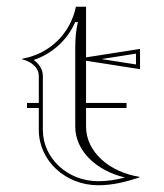

<svg xmlns="http://www.w3.org/2000/svg" viewBox="-20 -545 485 569"><path d="M203 -170C203 -96.9 266.6 -38.7 350.5 -19C323.1 -12 299.2 -8 271 -8C179.9 -8 107 -76.4 107 -160V-320C107 -340.9 93.8 -357.7 79.9 -367.2C136.3 -386.5 179.7 -426.9 203 -479.7H211C204.4 -453.6 203.4 -430.6 203 -403.5ZM280.7 -370 383 -386V-354ZM95 -240H60V-225H95V-160C95 -69 174 4 271 4C315 4 352 -6 393 -19V-21C305 -35 235 -94 235 -170V-225H355V-240H235V-365L395 -340V-400L235 -375V-525H205C188 -444 126 -385 46 -371V-369C72 -363 95 -345 95 -320Z"/></svg>

Font: SortefaxS01
Style: Medium
Weight: 500
Designer: gluk
Foundry: gluk
Version: Version 0.261